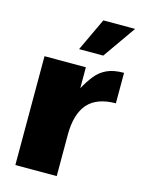

<svg xmlns="http://www.w3.org/2000/svg" viewBox="-111 -786 632 852"><g transform="rotate(15 205.0 -360.5)"><path d="M45 -500H235V-404Q255 -440 276 -466Q297 -492 327.5 -506Q358 -520 405 -520V-380Q362 -380 329.5 -368Q297 -356 276.5 -332.5Q256 -309 245.5 -273.5Q235 -238 235 -190V0H45ZM256 -721H402L296 -570H185Z"/></g></svg>

Font: Moderustic ExtraBold
Style: Regular
Weight: 800
Designer: Tural Alisoy
Foundry: TAFT Foundry
Version: Version 2.120